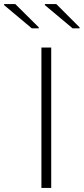

<svg xmlns="http://www.w3.org/2000/svg" viewBox="-74 -921 410 941"><path d="M129 0V-688H177V0ZM316 -782H282L146 -896V-901H202L316 -787ZM116 -782H82L-54 -896V-901H1L116 -787Z"/></svg>

Font: Saira Expanded ExtraLight
Style: Regular
Weight: 250
Width: 7
Designer: Hector Gatti with collaboration of the Omnibus-Type team
Foundry: Omnibus-Type
Version: Version 1.101